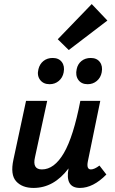

<svg xmlns="http://www.w3.org/2000/svg" viewBox="-20 -917 564 944"><path d="M508 -816 318 -671 264 -724 431 -897ZM224 -503Q193 -503 177 -524.5Q161 -546 169 -577Q175 -602 193.5 -617Q212 -632 239 -632Q269 -632 284 -612Q299 -592 293 -561Q288 -535 269 -519Q250 -503 224 -503ZM357 -577Q362 -602 380.5 -617Q399 -632 426 -632Q456 -632 471 -612Q486 -592 480 -561Q475 -535 456 -519Q437 -503 411 -503Q380 -503 365 -524.5Q350 -546 357 -577ZM427 -84Q444 -84 469 -103L503 -59Q438 7 373 7Q299 7 317 -89Q245 7 145 7Q89 7 59.5 -25.5Q30 -58 46 -132L108 -421H212L152 -144Q138 -84 186 -84Q247 -84 294 -164.5Q341 -245 375 -421H473L412 -124Q404 -84 427 -84Z"/></svg>

Font: EauTest
Style: Bold Italic
Weight: 700
Italic angle: -12°
Designer: Christian Thalmann (Catharsis Fonts)
Version: Version 0.001;PS 000.001;hotconv 1.0.88;makeotf.lib2.5.64775